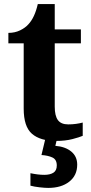

<svg xmlns="http://www.w3.org/2000/svg" viewBox="-20 -680 445 940"><path d="M254 10Q177 10 136.5 -25Q96 -60 96 -148V-468H21V-519Q53 -519 78.5 -531.5Q104 -544 119 -561Q150 -594 165 -660H248V-536H376V-468H248V-158Q248 -113 263.5 -92Q279 -71 314 -71Q334 -71 352 -73.5Q370 -76 385 -80V-15Q369 -8 334.5 1Q300 10 254 10ZM216 240Q200 240 173.5 237Q147 234 129 229V168Q167 176 197 176Q225 176 241.5 165.5Q258 155 258 130Q258 101 236.5 91Q215 81 183 79L204 -9H261L251 34Q300 38 329 62Q358 86 358 126Q358 179 319 209.5Q280 240 216 240Z"/></svg>

Font: Noto Serif
Style: Bold
Weight: 700
Designer: Monotype Design Team
Foundry: Monotype Imaging Inc.
Version: Version 2.014